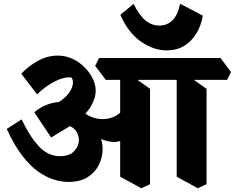

<svg xmlns="http://www.w3.org/2000/svg" viewBox="-20 -966 1258 1029"><path d="M346 9Q313 9 272.5 -2.5Q232 -14 188 -44Q144 -74 100.5 -130Q57 -186 16 -275L96 -326Q140 -233 189 -181Q238 -129 302 -129Q353 -129 378 -156.5Q403 -184 403 -214Q403 -234 393.5 -254Q384 -274 362 -286.5Q340 -299 304 -295L394 -314L254 -229L164 -364Q186 -384 214.5 -397.5Q243 -411 273.5 -416.5Q304 -422 330 -417L373 -382Q432 -355 466.5 -318Q501 -281 515.5 -241.5Q530 -202 530 -167Q530 -123 510 -82.5Q490 -42 449.5 -16.5Q409 9 346 9ZM389 -321 232 -391Q277 -405 308 -427.5Q339 -450 355 -476Q371 -502 371 -525Q371 -533 368.5 -540Q366 -547 362 -551Q323 -555 272.5 -529Q222 -503 179 -460L94 -571Q130 -610 181.5 -639Q233 -668 289 -668Q332 -668 369 -650.5Q406 -633 434 -604.5Q462 -576 477.5 -543.5Q493 -511 493 -480Q493 -441 467 -396Q441 -351 389 -321ZM632 -214Q596 -196 539 -214.5Q482 -233 407 -299L416 -377Q444 -347 478.5 -336Q513 -325 545.5 -328.5Q578 -332 603 -346.5Q628 -361 639 -382ZM738 43 624 -19V-590L680 -564L784 -490V21ZM547 -538 490 -613 511 -655H859L915 -580L894 -538ZM1040 43 927 -19V-590L982 -564L1087 -490V21ZM859 -538 803 -613 824 -655H1162L1218 -580L1197 -538ZM874 -696Q802 -696 734 -744Q666 -792 625 -887L696 -945Q727 -883 760 -856Q793 -829 834 -829Q877 -829 905.5 -858.5Q934 -888 945 -946L1067 -882Q1058 -829 1032.5 -787Q1007 -745 967.5 -720.5Q928 -696 874 -696Z"/></svg>

Font: Eczar
Style: Bold
Weight: 700
Designer: Vaibhav Singh
Foundry: Rosetta Type Foundry
Version: Version 2.000